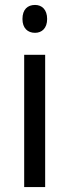

<svg xmlns="http://www.w3.org/2000/svg" viewBox="-20 -758 281 778"><path d="M122 -738C92 -738 71 -720 71 -681C71 -644 92 -625 122 -625C150 -625 171 -644 171 -681C171 -719 150 -738 122 -738ZM163 -536H78V0H163Z"/></svg>

Font: Noto Sans Lao Looped SemiCondensed
Style: Regular
Weight: 400
Width: 4
Designer: Mark Frömberg, Ben Mitchell
Foundry: The Fontpad Ltd
Version: Version 1.003